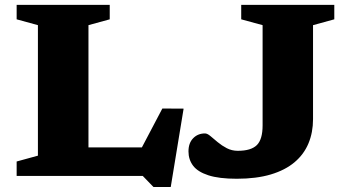

<svg xmlns="http://www.w3.org/2000/svg" viewBox="-20 -724 1424 790"><path d="M682.5 45.5H611.5L567.5 0H242L246 -117.5H597L533 -59L648 -277.5L735.5 -277ZM344 -620.5V0H48.5V-59.5L136 -83.5V-620.5L48.5 -644.5V-704H431.5V-644.5ZM1268 -233.5Q1268 -179 1249.2 -134Q1230.5 -89 1192 -56.5Q1153.5 -24 1094.2 -6.2Q1035 11.5 954 11.5Q881 11.5 837.2 -2.8Q793.5 -17 774.5 -42.2Q755.5 -67.5 755.5 -101Q755.5 -135.5 774.8 -155.2Q794 -175 823.5 -175Q833 -175 846 -164Q859 -153 875.8 -139Q892.5 -125 913.2 -114.2Q934 -103.5 958.5 -103.5Q1013 -103.5 1036.8 -127Q1060.5 -150.5 1060.5 -208V-620.5L972.5 -644.5V-704H1355.5V-644.5L1268 -620.5Z"/></svg>

Font: Newsreader 7pt
Style: Bold
Weight: 700
Designer: Hugues Gentile
Foundry: Production Type
Version: Version 1.003